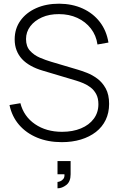

<svg xmlns="http://www.w3.org/2000/svg" viewBox="-20 -755 642 1040"><path d="M291.5 265V230.5Q297 230.5 306.5 226.8Q316 223 323.2 214Q330.5 205 329 189H291.5V117.5H362.5V189Q362.5 229 339.2 247Q316 265 291.5 265ZM314.5 15Q240.5 15 181.2 -9.5Q122 -34 83.2 -79Q44.5 -124 31.5 -186L90.5 -196Q109 -124 169.8 -82.5Q230.5 -41 316 -41Q374 -41 418.5 -59.5Q463 -78 488 -111.8Q513 -145.5 513 -190.5Q513 -223 501.2 -245Q489.5 -267 471 -281.2Q452.5 -295.5 431.5 -304.2Q410.5 -313 392 -318.5L211 -372.5Q175 -383 146.8 -398.8Q118.5 -414.5 99.2 -435.2Q80 -456 69.8 -482.5Q59.5 -509 59.5 -541.5Q59.5 -599.5 90.5 -643Q121.5 -686.5 175.8 -710.8Q230 -735 300.5 -735Q371.5 -734.5 428 -708.8Q484.5 -683 520.8 -636Q557 -589 567.5 -524.5L508 -514Q501 -563.5 472.2 -600.5Q443.5 -637.5 399 -658Q354.5 -678.5 300 -678.5Q247.5 -679 207.2 -661Q167 -643 144 -612.5Q121 -582 121 -543.5Q121 -503.5 142.8 -479.8Q164.5 -456 196.2 -442.5Q228 -429 257 -420.5L402 -377.5Q422.5 -371.5 451 -360.5Q479.5 -349.5 507 -329.2Q534.5 -309 552.8 -275.8Q571 -242.5 571 -192.5Q571 -144 552.5 -105.5Q534 -67 499.5 -40.2Q465 -13.5 418 0.8Q371 15 314.5 15Z"/></svg>

Font: Manrope ExtraLight Light
Style: Regular
Weight: 300
Version: Version 4.504